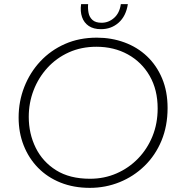

<svg xmlns="http://www.w3.org/2000/svg" viewBox="-20 -895 871 928"><path d="M414 13Q336 13 272.5 -12.5Q209 -38 164 -84Q119 -130 94.5 -192Q70 -254 70 -327Q70 -405 97.5 -475Q125 -545 175 -598.5Q225 -652 294 -682.5Q363 -713 448 -713Q519 -713 581.5 -690Q644 -667 690.5 -623Q737 -579 763.5 -516Q790 -453 790 -373Q790 -286 760.5 -215Q731 -144 678.5 -93Q626 -42 558 -14.5Q490 13 414 13ZM415 -31Q484 -31 543.5 -57Q603 -83 647.5 -129Q692 -175 717 -236.5Q742 -298 742 -371Q742 -461 703.5 -528Q665 -595 598 -632Q531 -669 446 -669Q373 -669 313 -642Q253 -615 209.5 -567.5Q166 -520 142.5 -459Q119 -398 119 -330Q119 -249 152.5 -181Q186 -113 251.5 -72Q317 -31 415 -31ZM468 -754Q432 -754 409 -769.5Q386 -785 376.5 -812.5Q367 -840 372 -875H406Q404 -854 408 -833Q412 -812 427 -798.5Q442 -785 471 -785Q505 -785 531.5 -808.5Q558 -832 564 -875H598Q589 -817 553.5 -785.5Q518 -754 468 -754Z"/></svg>

Font: MuseoModerno ExtraLight
Style: Italic
Weight: 250
Italic angle: -9°
Designer: Pablo Cosgaya, Héctor Gatti, Marcela Romero, and the Authors of The MuseoModerno Project.
Foundry: Omnibus-Type Team
Version: Version 1.003